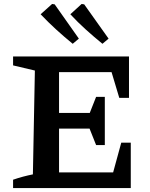

<svg xmlns="http://www.w3.org/2000/svg" viewBox="-20 -949 758 969"><path d="M592 -229H640V0H46V-42Q72 -51 96.5 -57.5Q121 -64 146 -69L156 -593L46 -619V-664H631V-455H582L543 -585H224L278 -639V-379H433L465 -460H509V-217H465L432 -300H278V-26L224 -79H551ZM347 -728Q304 -763 263.5 -800Q223 -837 185 -877L243 -929L256 -927L378 -754ZM497 -728Q454 -763 413 -800Q372 -837 335 -877L392 -929L405 -927L528 -754Z"/></svg>

Font: Piazzolla Thin
Style: Bold
Weight: 700
Version: Version 2.005